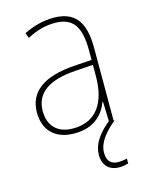

<svg xmlns="http://www.w3.org/2000/svg" viewBox="-114 -608 687 896"><g transform="rotate(-15 229.0 -160.0)"><path d="M298 133C298 83 336 40 384 0L380 -2V-353C380 -483 332 -537 232 -537C182 -537 133 -523 88 -501L98 -476C147 -502 190 -512 232 -512C316 -512 354 -467 354 -347V-301L266 -295C127 -285 44 -234 44 -129C44 -49 91 10 189 10C286 10 331 -42 353 -99H355L358 -4C300 43 272 89 272 137C272 190 305 217 350 217C368 217 384 213 394 210V186C385 189 368 192 352 192C316 192 298 171 298 133ZM267 -271 354 -277V-220C353 -98 304 -14 189 -14C114 -14 72 -57 72 -129C72 -220 145 -263 267 -271Z"/></g></svg>

Font: Noto Sans Georgian SemiCondensed Thin
Style: Regular
Weight: 100
Width: 4
Designer: Monotype Design Team, Akaki Razmadze
Foundry: Google LLC
Version: Version 2.005